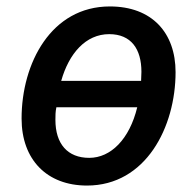

<svg xmlns="http://www.w3.org/2000/svg" viewBox="-20 -567 609 596"><path d="M250 9C433 9 525 -173 525 -343C525 -465 452 -547 321 -547C139 -547 47 -371 47 -199C47 -71 126 9 250 9ZM418 -316H170C194 -401 246 -461 319 -461C387 -461 419 -415 419 -344C419 -334 418 -326 418 -316ZM257 -77C190 -77 152 -120 152 -195C152 -208 152 -220 155 -234H406C382 -135 324 -77 257 -77Z"/></svg>

Font: Noto Sans Medium
Style: Italic
Weight: 500
Italic angle: -12°
Designer: Monotype Design Team
Foundry: Monotype Imaging Inc.
Version: Version 2.013